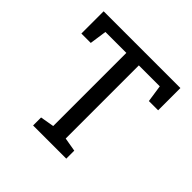

<svg xmlns="http://www.w3.org/2000/svg" viewBox="-179 -878 1045 1045"><g transform="rotate(45 343.5 -355.5)"><path d="M214.8 0V-61.5L294.4 -75.2V-638.2H133.3L119.1 -539.6H46.9V-710.9H637.7V-539.6H566.4L551.8 -638.2H390.6V-75.2L470.2 -61.5V0Z"/></g></svg>

Font: Roboto Slab LO
Style: Regular
Weight: 400
Designer: Google
Version: Version 2.000